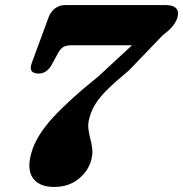

<svg xmlns="http://www.w3.org/2000/svg" viewBox="-20 -720 722 757"><path d="M339 -86.5Q327 -44.5 288.8 -13.8Q250.5 17 193 17Q134.5 17 109.8 -17.8Q85 -52.5 104 -118.5Q123.5 -186.5 191 -259Q258.5 -331.5 367 -418L500.5 -541.5H262.5Q240 -541.5 228.8 -534.2Q217.5 -527 208 -509L183.5 -464Q175 -448.5 162 -439.2Q149 -430 131.5 -430Q89.5 -430.5 106 -473.5L171.5 -651.5Q179.5 -673.5 196.8 -686.8Q214 -700 238 -700H633.5Q663.5 -700 675 -686.5Q686.5 -673 679.5 -651Q676 -638 664.2 -621.2Q652.5 -604.5 622 -581.5L488.5 -442.5Q436.5 -399.5 405.2 -368.8Q374 -338 357.5 -312Q341 -286 333 -257Q326 -233 328.5 -212.5Q331 -192 336.2 -172.5Q341.5 -153 343.8 -132.2Q346 -111.5 339 -86.5Z"/></svg>

Font: Fraunces 9pt S050
Style: Bold Italic
Weight: 700
Italic angle: -16°
Version: Version 1.000; ttfautohint (v1.8.3)